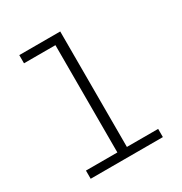

<svg xmlns="http://www.w3.org/2000/svg" viewBox="-172 -868 944 995"><g transform="rotate(-30 300.0 -370.0)"><path d="M84 -49H272V-691H84V-740H329V-49H516V0H84Z"/></g></svg>

Font: IBM Plex Mono Light
Style: Regular
Weight: 300
Monospace: yes
Designer: Mike Abbink, Paul van der Laan, Pieter van Rosmalen
Foundry: Bold Monday
Version: Version 2.3